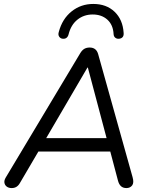

<svg xmlns="http://www.w3.org/2000/svg" viewBox="-20 -955 769 982"><path d="M39.8 6.9Q24.8 6.9 14.8 -0.4Q4.8 -7.7 2.7 -19.9Q0.5 -32.1 9.2 -46.7L390.6 -683.3Q399.8 -698.4 411.2 -705.2Q422.7 -711.9 438.6 -711.9Q472.1 -711.9 481.8 -679L658 -49.2Q666.3 -20.3 655.9 -6.7Q645.5 6.9 626.6 6.9Q609.2 6.9 598.7 -2.8Q588.1 -12.6 583.3 -31.5L539.4 -197.4L570.9 -180H145.3L185.7 -196L82.1 -19.4Q74.8 -6.2 64.3 0.4Q53.9 6.9 39.8 6.9ZM429.3 -609.5H427.3L208.2 -234.6L185.7 -248.6H552.4L529.1 -233.6ZM299.8 -756.9Q288.5 -758.4 282.4 -768Q276.3 -777.5 280.7 -791.7Q298.5 -858.5 346.1 -896.6Q393.8 -934.8 457.1 -934.8Q524.3 -934.8 566.2 -894.7Q608.1 -854.6 612.3 -787.2Q613.7 -774 607.9 -766.2Q602 -758.4 589.7 -756.9Q578.5 -755.5 570.2 -761.6Q561.9 -767.8 561 -780Q558.7 -827.7 529.3 -854.3Q499.9 -880.9 454.1 -880.9Q409.2 -880.9 376.1 -854.5Q342.9 -828.1 330.5 -778.5Q327.6 -767.2 319.8 -761.3Q312 -755.5 299.8 -756.9Z"/></svg>

Font: Nunito Variable Extra Light
Style: Italic
Weight: 200
Italic angle: -9°
Designer: Vernon Adams
Foundry: Vernon Adams
Version: Version 3.602